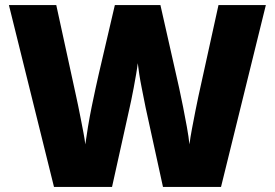

<svg xmlns="http://www.w3.org/2000/svg" viewBox="-20 -734 1079 754"><path d="M1024 -714 848 0H620L552 -311Q550 -320 546 -341Q542 -362 536.5 -389Q531 -416 527 -442Q523 -468 521 -486Q519 -468 514.5 -442Q510 -416 505 -389Q500 -362 495.5 -341Q491 -320 489 -311L420 0H192L15 -714H201L279 -356Q282 -343 287 -318.5Q292 -294 297.5 -266Q303 -238 308 -211.5Q313 -185 315 -167Q319 -197 325.5 -236Q332 -275 340 -314.5Q348 -354 355.5 -388Q363 -422 368 -444L431 -714H610L671 -444Q676 -423 683.5 -388.5Q691 -354 699 -314Q707 -274 714 -235Q721 -196 724 -167Q727 -192 734 -229Q741 -266 748 -301.5Q755 -337 759 -355L838 -714Z"/></svg>

Font: Noto Sans Khmer UI Black
Style: Regular
Weight: 900
Designer: Danh Hong and the Monotype Design Team
Foundry: Monotype Imaging Inc.
Version: Version 2.002; ttfautohint (v1.8.4.7-5d5b)